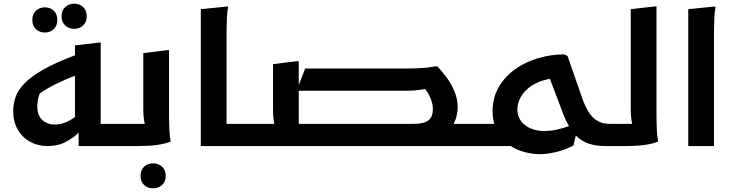

<svg xmlns="http://www.w3.org/2000/svg" viewBox="-20 -795 3993 1045"><path d="M645 0H408V-73Q383 -47 339.5 -23.5Q296 0 238 0Q186 0 143.5 -23.5Q101 -47 76.5 -89.5Q52 -132 52 -189Q52 -230 65 -267.5Q78 -305 114 -342Q150 -379 216 -416.5Q282 -454 388 -494V-548L518 -563H528V-121H665V-20ZM183 -214Q183 -166 211 -141.5Q239 -117 279 -117Q307 -117 334.5 -128Q362 -139 388 -158V-383Q334 -362 287.5 -339.5Q241 -317 196 -286Q183 -253 183 -214ZM384 -638Q355 -638 335 -656.5Q315 -675 315 -706Q315 -738 335 -756.5Q355 -775 384 -775Q413 -775 432.5 -756.5Q452 -738 452 -706Q452 -675 432.5 -656.5Q413 -638 384 -638ZM224 -618Q195 -618 175.5 -636.5Q156 -655 156 -687Q156 -719 175.5 -737Q195 -755 224 -755Q253 -755 272.5 -737Q292 -719 292 -687Q292 -655 272.5 -636.5Q253 -618 224 -618Z M625 0V-101L645 -121H768Q760 -153 760 -203V-506L891 -522H900V-180Q900 -160 900.5 -132Q901 -104 902.5 -77Q904 -50 908 -32V-24Q878 -12 834 -6Q790 0 727 0ZM745 162Q745 130 764.5 112Q784 94 813 94Q842 94 862 112Q882 130 882 162Q882 194 862 212Q842 230 813 230Q784 230 764.5 212Q745 194 745 162Z M1073 -745 1220 -760 1221 -752Q1217 -734 1215.5 -707Q1214 -680 1213.5 -652Q1213 -624 1213 -604V-121H1351V-20L1331 0H1073Z M1351 -121H1473Q1466 -152 1466 -202V-446L1596 -462H1606V-332L1641 -422H2185Q2229 -422 2273 -424.5Q2317 -427 2347 -434H2359Q2383 -411 2409 -376Q2435 -341 2453 -299Q2471 -257 2471 -213Q2471 -188 2465.5 -165Q2460 -142 2449 -121H2587V-20L2567 0H1331V-101ZM2168 -301H1606V-121H2233Q2286 -121 2311 -139.5Q2336 -158 2336 -201Q2336 -228 2324.5 -257Q2313 -286 2294 -311Q2260 -304 2233 -302.5Q2206 -301 2168 -301Z M3278 0Q3221 0 3182 -14Q3143 -28 3114 -58L3101 -3Q3055 21 3007 32.5Q2959 44 2917 44Q2880 44 2838 33.5Q2796 23 2760 0H2567V-101L2587 -121H2670Q2661 -153 2661 -189Q2661 -264 2695 -322Q2729 -380 2785.5 -419.5Q2842 -459 2911 -479Q2980 -499 3051 -499L3069 -490L3153 -249Q3177 -184 3211 -152.5Q3245 -121 3298 -121V-20ZM2796 -201Q2796 -161 2817 -134.5Q2838 -108 2871 -95Q2904 -82 2941 -82Q2978 -82 3013 -90Q3048 -98 3077 -109Q3068 -124 3060 -140.5Q3052 -157 3045 -176L2973 -366Q2913 -355 2873.5 -328.5Q2834 -302 2815 -268Q2796 -234 2796 -201Z M3278 0V-101L3298 -121H3421Q3413 -152 3413 -202V-745L3544 -760H3553V-180Q3553 -160 3553.5 -132Q3554 -104 3555.5 -77Q3557 -50 3561 -32V-24Q3531 -12 3487 -6Q3443 0 3380 0Z M3726 -745 3873 -760 3874 -752Q3870 -734 3868.5 -707Q3867 -680 3866.5 -652Q3866 -624 3866 -604V0H3726Z"/></svg>

Font: Kufam SemiBold
Style: Regular
Weight: 600
Designer: Wael Morcos, Artur Schmal
Foundry: Original Type
Version: Version 1.300; ttfautohint (v1.8.3)